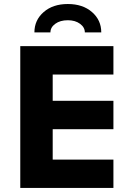

<svg xmlns="http://www.w3.org/2000/svg" viewBox="-20 -928 644 948"><path d="M80.1 -700.2H540V-560.1H240.2V-430.2H540V-290H240.2V-140.1H540V0H80.1ZM398.9 -768.1Q398.9 -793 375.2 -810.5Q351.6 -828.1 314.9 -828.1Q276.9 -828.1 252.9 -810.5Q229 -793 229 -768.1H149.9Q149.9 -828.6 195.6 -868.4Q241.2 -908.2 314.9 -908.2Q388.7 -908.2 434.3 -868.4Q480 -828.6 480 -768.1Z"/></svg>

Font: Gully
Style: Bold
Weight: 700
Designer: jaikishan Patel
Foundry: MagicType
Version: Version 1.000;Glyphs 3.2 (3242)